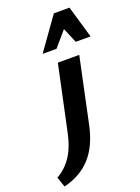

<svg xmlns="http://www.w3.org/2000/svg" viewBox="-309 -788 843 1155"><g transform="rotate(-20 112.0 -210.5)"><path d="M24 -11 112 -424H249L160 -4Q133 121 67.5 192.5Q2 264 -105 290L-127 225Q-71 194 -33 137.5Q5 81 24 -11ZM44 -505 191 -711H291L248 -639L133 -505ZM256 -505 200 -638 191 -711H291L351 -505Z"/></g></svg>

Font: Ysabeau Infant ExtraBold
Style: Italic
Weight: 800
Italic angle: -12°
Designer: Christian Thalmann (Catharsis Fonts)
Version: Version 2.001;gftools[0.9.30]; featfreeze: ss01,ss02,lnum